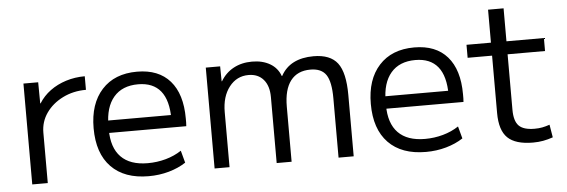

<svg xmlns="http://www.w3.org/2000/svg" viewBox="-47 -833 2911 986"><g transform="rotate(-5 1408.5 -340.0)"><path d="M84 0V-520H160L161 -411H163Q186 -448 222 -474.5Q258 -501 304 -515.5Q350 -530 401 -530V-460Q335 -460 281 -433Q227 -406 195.5 -361Q164 -316 164 -260V0Z M684 10Q559 10 491 -60Q423 -130 423 -260Q423 -386 488.5 -458Q554 -530 670 -530Q781 -530 840 -462.5Q899 -395 899 -269Q899 -259 899 -248Q899 -237 898 -229H466V-293H840L825 -272Q825 -369 786 -417Q747 -465 670 -465Q588 -465 544 -413.5Q500 -362 500 -267V-247Q500 -153 547 -105Q594 -57 685 -57Q733 -57 778 -69.5Q823 -82 859 -106L876 -43Q838 -18 788.5 -4Q739 10 684 10Z M1024 0V-520H1098L1099 -443H1101Q1126 -485 1167.5 -507.5Q1209 -530 1263 -530Q1317 -530 1355.5 -507.5Q1394 -485 1409 -443H1411Q1435 -487 1477.5 -508.5Q1520 -530 1580 -530Q1666 -530 1703.5 -481Q1741 -432 1741 -316V0H1663V-306Q1663 -391 1639 -427Q1615 -463 1558 -463Q1491 -463 1456 -417.5Q1421 -372 1421 -284V0H1344V-340Q1344 -398 1316 -430.5Q1288 -463 1239 -463Q1178 -463 1139.5 -413.5Q1101 -364 1101 -284V0Z M2113 10Q1988 10 1920 -60Q1852 -130 1852 -260Q1852 -386 1917.5 -458Q1983 -530 2099 -530Q2210 -530 2269 -462.5Q2328 -395 2328 -269Q2328 -259 2328 -248Q2328 -237 2327 -229H1895V-293H2269L2254 -272Q2254 -369 2215 -417Q2176 -465 2099 -465Q2017 -465 1973 -413.5Q1929 -362 1929 -267V-247Q1929 -153 1976 -105Q2023 -57 2114 -57Q2162 -57 2207 -69.5Q2252 -82 2288 -106L2305 -43Q2267 -18 2217.5 -4Q2168 10 2113 10Z M2665 10Q2575 10 2534.5 -29Q2494 -68 2494 -157V-453H2368V-520H2494V-690H2574V-520H2767V-453H2574V-167Q2574 -109 2598 -84.5Q2622 -60 2679 -60Q2701 -60 2719 -63.5Q2737 -67 2757 -74L2768 -8Q2742 1 2717.5 5.5Q2693 10 2665 10Z"/></g></svg>

Font: M PLUS 2 Thin
Style: Regular
Weight: 400
Version: Version 1.001